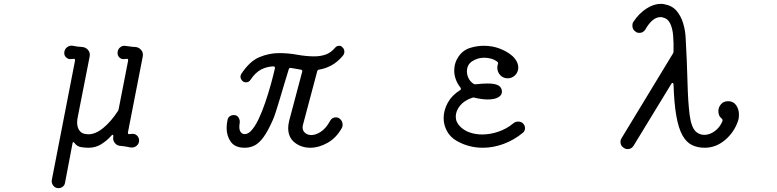

<svg xmlns="http://www.w3.org/2000/svg" viewBox="-20 -750 4040 998"><path d="M682 -506Q701 -505 713.5 -490.5Q726 -476 722 -456L645 -62V-60Q645 -51 653 -53L666 -54Q681 -56 692 -45.5Q703 -35 703 -20Q703 -4 691.5 6.5Q680 17 665 17Q659 17 656 16Q646 14 635.5 12Q625 10 614 9Q589 9 577 -6.5Q565 -22 569 -40V-44Q569 -49 566 -49.5Q563 -50 559 -45Q536 -19 506.5 -0.5Q477 18 440 18Q420 18 400 14.5Q380 11 367 -7Q359 -17 357 -5L318 200Q316 213 306 220.5Q296 228 284 228Q267 228 257 215Q247 202 249 187L370 -435V-437Q370 -446 361 -444L350 -443Q336 -441 325 -450.5Q314 -460 314 -474Q314 -493 328 -504Q342 -515 359 -512Q367 -510 381.5 -508Q396 -506 405 -506Q425 -505 437.5 -490.5Q450 -476 446 -456L384 -141Q381 -128 381 -113Q381 -101 384 -90Q387 -79 394 -70Q405 -57 419 -54.5Q433 -52 440 -52Q477 -52 517.5 -85.5Q558 -119 593 -173Q596 -178 597 -184L646 -435V-437Q646 -446 637 -444L626 -443Q612 -441 601.5 -450.5Q591 -460 591 -474Q591 -493 604.5 -504Q618 -515 636 -511Q644 -510 658 -508Q672 -506 682 -506Z M1638 -388Q1630 -386 1629 -380L1555 -102Q1554 -98 1553.5 -94.5Q1553 -91 1553 -87Q1553 -70 1566 -59Q1579 -48 1598 -48Q1621 -48 1647.5 -65Q1674 -82 1696 -122Q1706 -140 1726 -140Q1735 -140 1742 -136Q1761 -123 1761 -102Q1761 -92 1757 -85Q1728 -33 1682.5 -7.5Q1637 18 1593 18Q1547 18 1512.5 -8.5Q1478 -35 1478 -85Q1478 -100 1483 -122L1551 -378V-381Q1551 -387 1543 -388Q1530 -390 1517.5 -392.5Q1505 -395 1491 -397H1489Q1483 -397 1481 -390Q1471 -358 1459 -318Q1447 -278 1435.5 -239Q1424 -200 1414 -169.5Q1404 -139 1398 -126Q1373 -69 1350 -37.5Q1327 -6 1303.5 6Q1280 18 1252 18Q1202 18 1180 -12.5Q1158 -43 1158 -85Q1158 -105 1163 -128Q1165 -139 1174.5 -145.5Q1184 -152 1195 -152Q1212 -152 1220 -139Q1228 -126 1226 -111Q1225 -105 1224.5 -100.5Q1224 -96 1224 -91Q1224 -72 1232 -62.5Q1240 -53 1252 -53Q1268 -53 1283 -68Q1304 -89 1323 -128.5Q1342 -168 1358.5 -216.5Q1375 -265 1388 -312Q1401 -359 1409 -395V-397Q1409 -405 1401 -405Q1367 -404 1337 -388.5Q1307 -373 1282 -335Q1274 -322 1258 -322Q1251 -322 1244 -326Q1230 -337 1230 -352Q1230 -359 1235 -367Q1278 -432 1328.5 -453Q1379 -474 1431 -474Q1478 -474 1525 -465.5Q1572 -457 1614 -457Q1646 -457 1673 -466.5Q1700 -476 1722 -502Q1730 -512 1743 -512Q1753 -512 1759 -505Q1770 -496 1770 -481Q1770 -470 1762 -460Q1733 -426 1701.5 -409.5Q1670 -393 1638 -388Z M2355 -17Q2320 -37 2303 -69Q2286 -101 2286 -136Q2286 -177 2307.5 -216Q2329 -255 2371 -281Q2379 -285 2374 -294Q2357 -315 2349 -338Q2341 -361 2341 -383Q2341 -424 2364.5 -457.5Q2388 -491 2427 -502Q2460 -512 2495 -512Q2538 -512 2574.5 -498.5Q2611 -485 2636 -465Q2653 -452 2663.5 -434.5Q2674 -417 2674 -398Q2674 -384 2666 -370Q2659 -358 2646.5 -350.5Q2634 -343 2619 -343Q2595 -343 2580 -359.5Q2565 -376 2565 -398Q2565 -408 2568 -417Q2569 -419 2569 -422Q2569 -426 2565 -429Q2551 -440 2533 -445Q2515 -450 2497 -450Q2463 -450 2435 -432Q2407 -414 2407 -379Q2407 -360 2416 -342.5Q2425 -325 2442 -314Q2447 -311 2453 -312Q2471 -314 2486 -315Q2501 -316 2514 -316Q2555 -316 2572 -305Q2589 -294 2589 -273Q2589 -255 2569.5 -244Q2550 -233 2515 -233Q2486 -233 2447 -242Q2441 -245 2435 -242Q2393 -228 2371 -200.5Q2349 -173 2349 -144Q2349 -114 2373 -91Q2395 -70 2424.5 -60.5Q2454 -51 2486 -51Q2528 -51 2570.5 -65.5Q2613 -80 2647 -108Q2658 -118 2674 -118Q2688 -118 2698 -109Q2709 -98 2709 -84Q2709 -69 2698 -60Q2652 -22 2598 -2Q2544 18 2490 18Q2417 18 2355 -17Z M3765 -224Q3792 -224 3806.5 -203Q3821 -182 3821 -154Q3821 -146 3820 -137.5Q3819 -129 3816 -121Q3796 -62 3748.5 -22Q3701 18 3643 18Q3605 18 3576 3.5Q3547 -11 3527 -47Q3507 -83 3495.5 -147.5Q3484 -212 3481 -311Q3480 -318 3476.5 -319Q3473 -320 3470 -315L3273 8Q3262 25 3243 25Q3232 25 3223 19Q3205 8 3205 -13Q3205 -23 3211 -32L3478 -472Q3481 -477 3481 -483Q3482 -526 3479 -564Q3476 -602 3463.5 -628Q3451 -654 3423 -660Q3421 -661 3418 -661Q3415 -661 3413 -661Q3371 -661 3334 -596Q3323 -579 3303 -579Q3292 -579 3286 -584Q3267 -595 3267 -617Q3267 -629 3272 -636Q3301 -680 3339.5 -705Q3378 -730 3415 -730Q3420 -730 3424.5 -729.5Q3429 -729 3433 -728Q3473 -721 3496 -694.5Q3519 -668 3530.5 -630.5Q3542 -593 3544 -553Q3551 -428 3553.5 -325Q3556 -222 3564.5 -154.5Q3573 -87 3598 -65Q3617 -49 3641 -49Q3669 -49 3695.5 -68.5Q3722 -88 3735 -120Q3736 -122 3736 -125Q3736 -129 3732 -133Q3722 -141 3718 -151Q3714 -161 3714 -172Q3714 -192 3727.5 -208Q3741 -224 3765 -224Z"/></svg>

Font: Kiwi Maru
Style: Regular
Weight: 400
Designer: Hiroki-Chan
Version: Version 1.100